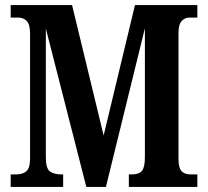

<svg xmlns="http://www.w3.org/2000/svg" viewBox="-20 -734 817 754"><path d="M22 0V-49H43Q69 -49 83.5 -61.5Q98 -74 98 -111V-602Q98 -639 84.5 -652Q71 -665 52 -665H22V-714H263L387 -202L510 -714H755V-665H723Q707 -665 694 -652Q681 -639 681 -604V-110Q681 -75 693 -62Q705 -49 729 -49H755V0H486V-49H497Q526 -49 537.5 -63Q549 -77 549 -117V-623L396 0H319L160 -622V-116Q160 -72 176.5 -60.5Q193 -49 221 -49H228V0Z"/></svg>

Font: Noto Serif Tamil ExtraCondensed
Style: Bold
Weight: 700
Width: 2
Designer: Indian Type Foundry, Tom Grace, and the Monotype Design Team
Foundry: Monotype Imaging Inc.
Version: Version 2.004; ttfautohint (v1.8.4.7-5d5b)